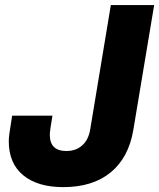

<svg xmlns="http://www.w3.org/2000/svg" viewBox="-20 -748 645 779"><path d="M236.3 11.2Q132.8 11.2 74.2 -36.9Q15.6 -85 15.6 -175.3Q15.6 -187 18.1 -206.3Q20.5 -225.6 29.3 -278.8H192.9Q187.5 -247.6 185.3 -232.2Q183.1 -216.8 182.6 -210.7Q182.1 -204.6 182.1 -201.2Q182.1 -135.3 249.5 -135.3Q288.1 -135.3 313.7 -158.2Q339.4 -181.2 346.2 -224.1L429.7 -727.5H605.5L521 -221.2Q502.4 -109.4 429.7 -49.1Q356.9 11.2 236.3 11.2Z"/></svg>

Font: Inter Display ExtraBold
Style: Italic
Weight: 800
Italic angle: -9.39999°
Designer: Rasmus Andersson
Foundry: rsms
Version: Version 4.000;git-a52131595